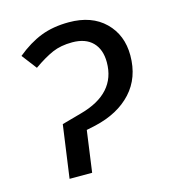

<svg xmlns="http://www.w3.org/2000/svg" viewBox="-87 -610 611 682"><g transform="rotate(-15 219.0 -269.0)"><path d="M113 -194 185 -214Q321 -251 321 -366Q321 -413 295 -439.5Q269 -466 220 -466Q178 -466 147 -452.5Q116 -439 76 -411L34 -466Q79 -503 124 -520.5Q169 -538 227 -538Q311 -538 359.5 -490.5Q408 -443 408 -368Q408 -286 359 -232.5Q310 -179 223 -159L190 -152L169 0H86Z"/></g></svg>

Font: Fira Sans Book
Style: Italic
Weight: 350
Italic angle: -8°
Designer: bBox Type GmbH & Carrois Corporate GbR & Edenspiekermann AG
Foundry: bBox Type GmbH & Carrois Corporate GbR & Edenspiekermann AG
Version: Version 4.301